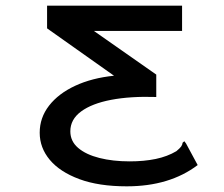

<svg xmlns="http://www.w3.org/2000/svg" viewBox="-20 -479 790 677"><path d="M427 178Q328 178 259.5 152.5Q191 127 155.5 84.5Q120 42 120 -11Q120 -64 153 -106.5Q186 -149 245 -176.5Q304 -204 382 -212L146 -379V-459H622V-370H311L531 -216V-137Q440 -140 372 -127Q304 -114 266 -86Q228 -58 228 -16Q228 19 255.5 42.5Q283 66 330.5 78Q378 90 437 90Q488 90 529 81.5Q570 73 602 54Q614 44 618.5 38Q623 32 624 24L630 19L636 27L677 103Q578 178 427 178Z"/></svg>

Font: Inconsolata ExtraExpanded SemiBold
Style: Regular
Weight: 600
Width: 8
Monospace: yes
Designer: Raph Levien, Cyreal, Brenton Simpson
Foundry: Raph Levien, Cyreal, Google
Version: Version 3.001; ttfautohint (v1.8.2.53-6de2)